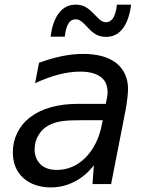

<svg xmlns="http://www.w3.org/2000/svg" viewBox="-20 -792 642 826"><path d="M436.5 -633.3C464.8 -633.3 489.3 -644.5 508.3 -669.4C527.3 -694.3 539.1 -731 543.9 -772H482.9C480.5 -746.6 474.6 -727.1 467.3 -715.3C460 -703.6 448.7 -696.3 435.5 -696.3C429.7 -696.3 424.3 -697.8 418.9 -700.7C411.6 -704.6 410.2 -706.1 400.9 -715.3L377.9 -738.3C366.2 -750 353.5 -759.8 342.8 -764.6C332 -769.5 318.8 -772 305.7 -772C276.4 -772 252.4 -760.3 233.9 -736.3C215.3 -712.4 203.1 -678.7 197.8 -634.3H258.8C261.2 -659.7 266.6 -678.7 274.4 -690.9C283.7 -705.6 295.4 -709 305.2 -709C311.5 -709 317.9 -707.5 323.2 -704.6C329.6 -701.2 337.9 -693.8 340.8 -690.9L363.8 -667C377.4 -652.8 389.6 -645 399.4 -640.6C410.2 -635.7 423.3 -633.3 436.5 -633.3ZM198.7 14.2C235.8 14.2 268.6 5.9 300.8 -10.7C332.5 -26.9 360.4 -50.3 383.8 -81.1L377.9 0H458L519 -312C522.5 -330.1 525.4 -347.2 527.8 -368.2C529.8 -385.3 530.8 -398.4 530.8 -409.7C530.8 -456.5 512.7 -494.6 481 -520C447.3 -546.9 397.9 -560.1 338.4 -560.1C310.5 -560.1 279.8 -557.1 248 -550.8C216.3 -544.4 183.1 -534.7 147.9 -522L130.9 -434.1C167 -450.7 201.2 -463.4 233.9 -471.7C266.1 -480 296.9 -483.9 324.7 -483.9C364.7 -483.9 393.1 -475.6 412.1 -461.9C429.7 -449.2 442.9 -429.7 442.9 -392.6C442.9 -391.6 442.9 -387.7 442.4 -384.3L440.9 -375L435.1 -345.2H314.9C230 -345.2 159.7 -325.7 110.4 -288.1C61 -250.5 35.2 -196.3 35.2 -136.7C35.2 -92.3 49.3 -54.2 80.1 -26.4C109.9 0.5 150.9 14.2 198.7 14.2ZM225.1 -61C192.9 -61 169.9 -69.8 154.3 -85C140.6 -98.1 128.9 -119.1 128.9 -149.9C128.9 -173.3 135.7 -195.8 148.9 -215.8C165 -240.2 185.5 -252 202.1 -258.8C214.8 -264.2 232.4 -269 251.5 -271.5C270.5 -273.9 299.3 -274.9 337.9 -274.9H421.9L418 -254.9C407.2 -199.2 383.3 -149.4 347.2 -113.3C313 -79.1 271.5 -61 225.1 -61Z"/></svg>

Font: Hack
Style: Oblique
Weight: 400
Italic angle: -12°
Monospace: yes
Designer: Christopher Simpkins
Foundry: Christopher Simpkins
Version: Version 2.010